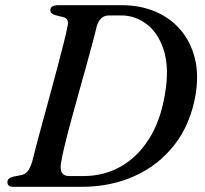

<svg xmlns="http://www.w3.org/2000/svg" viewBox="-20 -720 790 740"><path d="M8.5 -18Q8.5 -34 32.5 -39.5L61.5 -45Q75 -47.5 84.8 -57.8Q94.5 -68 103.5 -95Q109.5 -120.5 120.8 -162.5Q132 -204.5 146 -256.2Q160 -308 175 -362.5Q190 -417 203.2 -467.5Q216.5 -518 226.5 -558Q236.5 -598 240.5 -620Q247.5 -649 222 -654.5L195.5 -661Q174 -667 174 -680Q174 -700 204 -700H449.5Q519.5 -700 577.5 -675.8Q635.5 -651.5 675 -605.8Q714.5 -560 730.8 -496.2Q747 -432.5 733.5 -353Q714 -241 652.5 -162Q591 -83 498.8 -41.5Q406.5 0 295 0H31.5Q18 0 13.2 -5.2Q8.5 -10.5 8.5 -18ZM302 -41.5Q380 -41.5 444.8 -77.8Q509.5 -114 554 -184Q598.5 -254 615.5 -355.5Q633 -456 612 -524Q591 -592 546.2 -626.2Q501.5 -660.5 447.5 -660.5H399.5Q366 -660.5 353 -619.5Q348 -597 337 -556Q326 -515 311.8 -463.5Q297.5 -412 282 -356.8Q266.5 -301.5 252.5 -249.5Q238.5 -197.5 228.5 -156Q218.5 -114.5 215 -90.5Q207 -41.5 247 -41.5Z"/></svg>

Font: Fraunces 9pt
Style: Italic
Weight: 400
Italic angle: -16°
Version: Version 1.000;[b76b70a41]